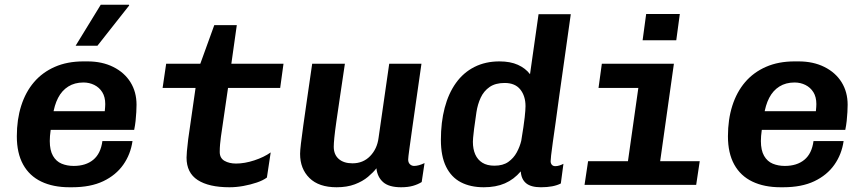

<svg xmlns="http://www.w3.org/2000/svg" viewBox="-20 -780 3640 810"><path d="M273 10Q204 10 154 -14Q104 -38 77.5 -86Q51 -134 51 -205Q51 -276 69.5 -334Q88 -392 123.5 -433.5Q159 -475 211.5 -498Q264 -521 332 -521H349Q411 -521 458 -497.5Q505 -474 530.5 -433Q556 -392 556 -338Q556 -325 555 -307Q554 -289 552 -270Q550 -251 546 -232H134L202 -277Q197 -254 193.5 -229.5Q190 -205 190 -185Q190 -146 203.5 -122.5Q217 -99 240 -89.5Q263 -80 291 -80Q342 -80 373.5 -106Q405 -132 412 -185H539Q531 -129 500 -85Q469 -41 415.5 -15.5Q362 10 284 10ZM203 -293 145 -311H422Q423 -322 423.5 -328.5Q424 -335 424 -341Q424 -371 411.5 -391Q399 -411 378 -421.5Q357 -432 332 -432Q295 -432 268 -415Q241 -398 225 -367Q209 -336 203 -293ZM299 -587 405 -760H524L525 -757L391 -587Z M948 10Q861 10 814 -20.5Q767 -51 767 -115Q767 -126 768.5 -142Q770 -158 774 -193L805 -409H666L681 -511H825L884 -674H979L956 -511H1176L1162 -409H942L912 -203Q910 -188 908.5 -172Q907 -156 907 -139Q907 -113 927 -101.5Q947 -90 976 -90Q1012 -90 1053 -103.5Q1094 -117 1122 -137L1106 -31Q1090 -19 1063.5 -10Q1037 -1 1007 4.5Q977 10 948 10Z M1400 10Q1325 10 1285.5 -29Q1246 -68 1246 -131Q1246 -144 1249.5 -174Q1253 -204 1259.5 -250.5Q1266 -297 1275.5 -362.5Q1285 -428 1297 -511H1435Q1423 -430 1414 -369.5Q1405 -309 1399 -267Q1393 -225 1390.5 -199.5Q1388 -174 1388 -161Q1388 -128 1409 -109.5Q1430 -91 1467 -91Q1512 -91 1541.5 -121.5Q1571 -152 1577 -198L1622 -511H1758Q1748 -440 1738 -371Q1728 -302 1720 -245Q1712 -188 1707 -151.5Q1702 -115 1702 -107Q1702 -94 1709.5 -87Q1717 -80 1727 -80Q1746 -80 1771 -92L1759 -12Q1743 -2 1722 4Q1701 10 1672 10Q1621 10 1596.5 -11.5Q1572 -33 1568 -70Q1555 -53 1532.5 -34Q1510 -15 1477 -2.5Q1444 10 1400 10Z M2021 10Q1965 10 1924.5 -11Q1884 -32 1862 -76.5Q1840 -121 1840 -190Q1840 -264 1856 -325Q1872 -386 1903.5 -430Q1935 -474 1981.5 -497.5Q2028 -521 2087 -521Q2133 -521 2165 -506.5Q2197 -492 2216 -467L2252 -720H2388Q2374 -617 2361.5 -532Q2349 -447 2340 -380Q2331 -313 2324 -263Q2317 -213 2312 -178.5Q2307 -144 2305 -124.5Q2303 -105 2303 -100Q2303 -91 2308 -85Q2313 -79 2323 -79Q2331 -79 2340.5 -82Q2350 -85 2357 -89L2346 -6Q2315 10 2262 10Q2220 10 2199.5 -7Q2179 -24 2177 -57Q2148 -23 2110 -6.5Q2072 10 2021 10ZM2066 -81Q2102 -81 2124.5 -97Q2147 -113 2160 -137Q2173 -161 2179 -186Q2190 -252 2193.5 -284.5Q2197 -317 2197 -332Q2197 -375 2175 -402.5Q2153 -430 2109 -430Q2070 -430 2045.5 -413Q2021 -396 2008 -368Q1995 -340 1990 -307Q1983 -261 1980 -236Q1977 -211 1976 -199.5Q1975 -188 1975 -182Q1975 -151 1985 -128.5Q1995 -106 2015 -93.5Q2035 -81 2066 -81Z M2615 0 2673 -409H2505L2519 -511H2823L2751 0ZM2446 0 2461 -100H2932L2917 0ZM2691 -610 2706 -721H2848L2833 -610Z M3273 10Q3204 10 3154 -14Q3104 -38 3077.5 -86Q3051 -134 3051 -205Q3051 -276 3069.5 -334Q3088 -392 3123.5 -433.5Q3159 -475 3211.5 -498Q3264 -521 3332 -521H3349Q3411 -521 3458 -497.5Q3505 -474 3530.5 -433Q3556 -392 3556 -338Q3556 -325 3555 -307Q3554 -289 3552 -270Q3550 -251 3546 -232H3134L3202 -277Q3197 -254 3193.5 -229.5Q3190 -205 3190 -185Q3190 -146 3203.5 -122.5Q3217 -99 3240 -89.5Q3263 -80 3291 -80Q3342 -80 3373.5 -106Q3405 -132 3412 -185H3539Q3531 -129 3500 -85Q3469 -41 3415.5 -15.5Q3362 10 3284 10ZM3203 -293 3145 -311H3422Q3423 -322 3423.5 -328.5Q3424 -335 3424 -341Q3424 -371 3411.5 -391Q3399 -411 3378 -421.5Q3357 -432 3332 -432Q3295 -432 3268 -415Q3241 -398 3225 -367Q3209 -336 3203 -293Z"/></svg>

Font: Chivo Mono SemiBold
Style: Italic
Weight: 600
Italic angle: -8.05°
Monospace: yes
Version: Version 1.008